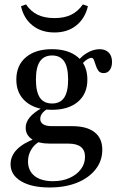

<svg xmlns="http://www.w3.org/2000/svg" viewBox="-20 -648 545 861"><path d="M202.4 192.7Q121 192.7 74.2 164.5Q27.4 136.3 27.4 88.7Q27.4 51.6 55.6 22.6Q83.9 -6.5 138.7 -26.6L158.9 -13.7Q134.7 -1.6 120.2 22.6Q105.6 46.8 105.6 75.8Q105.6 117.7 135.1 141.1Q164.5 164.5 217.7 164.5Q259.7 164.5 291.9 150Q324.2 135.5 342.7 110.9Q361.3 86.3 361.3 54.8Q361.3 25.8 342.7 10.9Q324.2 -4 286.3 -4H203.2Q153.2 -4 124.2 -23Q95.2 -41.9 95.2 -75Q95.2 -100 113.3 -121.8Q131.5 -143.5 167.7 -163.7L192.7 -159.7Q175.8 -149.2 168.1 -138.3Q160.5 -127.4 160.5 -114.5Q160.5 -99.2 173.8 -90.7Q187.1 -82.3 212.1 -82.3H303.2Q369.4 -82.3 404 -55.2Q438.7 -28.2 438.7 23.4Q438.7 73.4 408.5 111.7Q378.2 150 325.4 171.4Q272.6 192.7 202.4 192.7ZM212.9 -155.6Q138.7 -155.6 96 -191.9Q53.2 -228.2 53.2 -291.1Q53.2 -354.8 96 -391.1Q138.7 -427.4 212.9 -427.4Q287.1 -427.4 329.4 -391.5Q371.8 -355.6 371.8 -291.1Q371.8 -227.4 329.4 -191.5Q287.1 -155.6 212.9 -155.6ZM213.7 -183.9Q250 -183.9 267.7 -210.1Q285.5 -236.3 285.5 -291.1Q285.5 -346.8 267.7 -373Q250 -399.2 213.7 -399.2Q177.4 -399.2 159.3 -373Q141.1 -346.8 141.1 -291.1Q141.1 -236.3 158.9 -210.1Q176.6 -183.9 213.7 -183.9ZM445.2 -320.2Q429 -320.2 421.4 -330.6Q413.7 -341.1 409.7 -354.4Q405.6 -367.7 401.6 -378.2Q397.6 -388.7 388.7 -388.7Q383.9 -388.7 374.2 -383.5Q364.5 -378.2 354.8 -368.5Q345.2 -358.9 337.1 -345.2L324.2 -366.1Q340.3 -392.7 369.4 -410.1Q398.4 -427.4 426.6 -427.4Q452.4 -427.4 467.3 -412.5Q482.3 -397.6 482.3 -370.2Q482.3 -347.6 472.2 -333.9Q462.1 -320.2 445.2 -320.2ZM224.2 -502.4Q165.3 -502.4 125.8 -533.9Q86.3 -565.3 74.2 -620.2L96.8 -628.2Q117.7 -596.8 148.8 -581.9Q179.8 -566.9 224.2 -566.9Q268.5 -566.9 299.2 -581.9Q329.8 -596.8 351.6 -628.2L374.2 -620.2Q361.3 -565.3 322.2 -533.9Q283.1 -502.4 224.2 -502.4Z"/></svg>

Font: Playfair 5pt SemiExpanded Light Medium
Style: Regular
Weight: 500
Version: Version 2.203